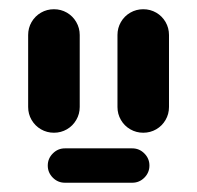

<svg xmlns="http://www.w3.org/2000/svg" viewBox="-20 -544 425 414"><path d="M233.3 -313.3V-468.5Q233.3 -483.7 240.7 -496.5Q248.1 -509.3 260.9 -516.7Q273.7 -524.1 288.9 -524.1Q304.1 -524.1 316.9 -516.7Q329.6 -509.3 337 -496.5Q344.4 -483.7 344.4 -468.5V-313.3Q344.4 -298.1 337 -285.4Q329.6 -272.6 316.9 -265.2Q304.1 -257.8 288.9 -257.8Q273.7 -257.8 260.9 -265.2Q248.1 -272.6 240.7 -285.4Q233.3 -298.1 233.3 -313.3ZM40.7 -313.3V-468.5Q40.7 -483.7 48.1 -496.5Q55.6 -509.3 68.3 -516.7Q81.1 -524.1 96.3 -524.1Q111.5 -524.1 124.3 -516.7Q137 -509.3 144.4 -496.5Q151.9 -483.7 151.9 -468.5V-313.3Q151.9 -298.1 144.4 -285.4Q137 -272.6 124.3 -265.2Q111.5 -257.8 96.3 -257.8Q81.1 -257.8 68.3 -265.2Q55.6 -272.6 48.1 -285.4Q40.7 -298.1 40.7 -313.3ZM302.2 -187Q302.2 -171.9 291.3 -160.9Q280.4 -150 265.2 -150H120Q104.8 -150 93.9 -160.9Q83 -171.9 83 -187Q83 -202.2 93.9 -213.1Q104.8 -224.1 120 -224.1H265.2Q280.4 -224.1 291.3 -213.1Q302.2 -202.2 302.2 -187Z"/></svg>

Font: 26F Galaxy Hebrew Black
Style: Regular
Weight: 900
Designer: C₂₉H₂₅N₃O₅
Version: Version 1.000